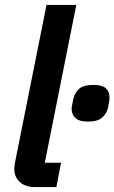

<svg xmlns="http://www.w3.org/2000/svg" viewBox="-20 -760 465 780"><path d="M209 0H122Q83 0 60.5 -20.5Q38 -41 38 -75Q38 -81 39 -87Q40 -93 41 -100L169 -740H290L162 -99H228ZM337 -266Q301 -266 286 -281Q271 -296 271 -318Q271 -324 272.5 -330.5Q274 -337 277 -354Q282 -381 300 -398Q318 -415 360 -415Q396 -415 410.5 -401Q425 -387 425 -363Q425 -358 424 -351.5Q423 -345 420 -327Q415 -301 396.5 -283.5Q378 -266 337 -266Z"/></svg>

Font: IBM Plex Sans SemiBold
Style: Italic
Weight: 600
Italic angle: -11.31°
Designer: Mike Abbink, Paul van der Laan, Pieter van Rosmalen
Foundry: Bold Monday
Version: Version 3.201